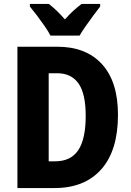

<svg xmlns="http://www.w3.org/2000/svg" viewBox="-20 -950 662 970"><path d="M576 -370Q576 -190 492 -95Q408 0 256 0H68V-714H269Q415 -714 495.5 -625.5Q576 -537 576 -370ZM413 -364Q413 -477 376.5 -528.5Q340 -580 269 -580H226V-135H258Q338 -135 375.5 -191.5Q413 -248 413 -364ZM235 -770Q225 -790 206 -817.5Q187 -845 166.5 -872Q146 -899 131 -917V-930H227Q266 -900 308 -852Q331 -878 351.5 -896.5Q372 -915 392 -930H486V-917Q471 -898 451.5 -871.5Q432 -845 413 -818Q394 -791 382 -770Z"/></svg>

Font: Noto Sans Condensed ExtraBold
Style: Regular
Weight: 800
Width: 3
Designer: Monotype Design Team
Foundry: Monotype Imaging Inc.
Version: Version 2.013; ttfautohint (v1.8.4.7-5d5b)